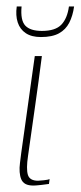

<svg xmlns="http://www.w3.org/2000/svg" viewBox="-20 -573 250 596"><path d="M110 -399Q100 -321 89 -244Q78 -167 67 -89Q61 -49 66.5 -30.5Q72 -12 98 -12Q103 -12 116.5 -13.5Q130 -15 134 -17L132 -2Q127 -1 109 1Q91 3 84 3Q68 3 59 -2Q50 -7 46 -16.5Q42 -26 41 -39Q40 -52 42 -67Q44 -82 46 -99Q51 -136 56.5 -173.5Q62 -211 67 -249Q72 -287 77.5 -324.5Q83 -362 88 -399Q93 -399 99 -399Q105 -399 110 -399ZM107 -458Q78 -458 60 -470Q42 -482 35 -503.5Q28 -525 32 -553H47Q43 -510 58.5 -493.5Q74 -477 110 -477Q152 -477 170.5 -496.5Q189 -516 194 -553H210Q206 -524 195 -502.5Q184 -481 163 -469.5Q142 -458 107 -458Z"/></svg>

Font: Genos Thin
Style: Italic
Weight: 100
Italic angle: -8°
Designer: Robert E. Leuschke
Foundry: Robert E. Leuschke
Version: Version 1.010